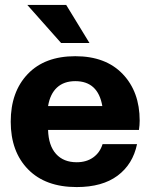

<svg xmlns="http://www.w3.org/2000/svg" viewBox="-20 -756 616 786"><path d="M293.9 9.8Q166 9.8 95 -62.7Q23.9 -135.3 23.9 -257.8Q23.9 -379.9 93.5 -452.9Q163.1 -525.9 288.1 -525.9Q412.6 -525.9 482.2 -453.1Q551.8 -380.4 551.8 -262.2Q551.8 -244.1 548.8 -224.1H176.8Q178.7 -159.7 209.5 -125.7Q240.2 -91.8 293.9 -91.8Q334 -91.8 361.6 -111.6Q389.2 -131.3 399.9 -166H541Q523.9 -83.5 461.4 -36.9Q398.9 9.8 293.9 9.8ZM288.1 -423.8Q241.7 -423.8 213.4 -397.7Q185.1 -371.6 176.8 -321.8H398.9Q381.3 -423.8 288.1 -423.8ZM346.2 -580.1H230L91.8 -735.8H251Z"/></svg>

Font: Creato Display ExtraBold
Style: Regular
Weight: 800
Version: Version 1.000